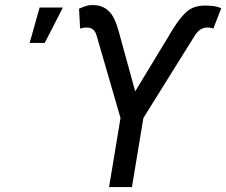

<svg xmlns="http://www.w3.org/2000/svg" viewBox="-20 -758 916 778"><path d="M421.9 0 468.3 -279.8 371.6 -613.3Q366.7 -630.9 356.7 -638.7Q346.7 -646.5 330.1 -646.5Q323.7 -646.5 316.2 -645.3Q308.6 -644 304.7 -641.6L300.3 -722.7Q318.4 -731 331.3 -734.6Q344.2 -738.3 362.3 -737.3Q397.5 -735.8 421.4 -712.4Q445.3 -689 460.4 -633.3L527.8 -387.7L680.2 -639.2Q708.5 -685.5 736.3 -710.4Q764.2 -735.4 810.1 -735.4Q828.1 -735.4 844.7 -733.4Q861.3 -731.4 876.5 -724.6L844.2 -641.6Q841.8 -644 834.7 -645.3Q827.6 -646.5 820.8 -646.5Q805.2 -646.5 792.7 -638.7Q780.3 -630.9 769 -613.3L561 -279.8L514.6 0ZM100.1 -584 140.6 -727.5H234.9L161.1 -584Z"/></svg>

Font: Adwaita Sans
Style: Italic
Weight: 400
Italic angle: -9.39999°
Designer: Rasmus Andersson
Foundry: rsms
Version: Version 4.001;git-9221beed3